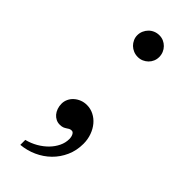

<svg xmlns="http://www.w3.org/2000/svg" viewBox="-217 -507 708 708"><g transform="rotate(45 136.5 -153.0)"><path d="M66.9 145.5Q90.3 139.6 111.1 127.7Q131.8 115.7 147 100.1Q162.1 84.5 170.9 66.2Q179.7 47.9 179.7 28.8Q179.7 17.1 175.3 8.5Q170.9 0 164.1 0Q157.2 0 152.8 2.4Q148.4 4.9 143.8 8.1Q139.2 11.2 133.1 13.7Q127 16.1 116.7 16.1Q106.4 16.1 97.4 11.7Q88.4 7.3 81.5 -0.7Q74.7 -8.8 70.8 -19.8Q66.9 -30.8 66.9 -43.5Q66.9 -56.2 72.3 -67.6Q77.6 -79.1 87.2 -87.6Q96.7 -96.2 109.4 -101.3Q122.1 -106.4 137.2 -106.4Q155.8 -106.4 172.6 -97.9Q189.5 -89.4 201.9 -74.5Q214.4 -59.6 221.7 -39.3Q229 -19 229 3.9Q229 39.1 215.8 68.6Q202.6 98.1 180.2 120.1Q157.7 142.1 128.4 155.3Q99.1 168.5 66.9 171.4ZM144 -477.1Q155.8 -477.1 165.8 -472.7Q175.8 -468.3 183.6 -460.4Q191.4 -452.6 195.8 -442.1Q200.2 -431.6 200.2 -419.4Q200.2 -408.2 195.8 -397.9Q191.4 -387.7 183.6 -380.1Q175.8 -372.6 165.8 -368.2Q155.8 -363.8 144 -363.8Q131.8 -363.8 121.3 -368.2Q110.8 -372.6 103 -380.1Q95.2 -387.7 90.6 -397.9Q85.9 -408.2 85.9 -419.4Q85.9 -431.6 90.6 -442.1Q95.2 -452.6 103 -460.4Q110.8 -468.3 121.3 -472.7Q131.8 -477.1 144 -477.1Z"/></g></svg>

Font: Khmer Busra Bunong
Style: Regular
Weight: 400
Designer: D. Kanjahn
Version: Version 7.100; 2014